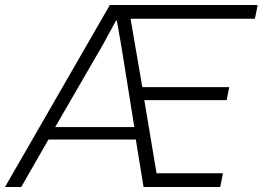

<svg xmlns="http://www.w3.org/2000/svg" viewBox="-46 -749 1052 769"><path d="M394 -729H986L975 -674H477L524 -400H872L862 -348H532L581 -55H847L836 0H529L498 -190H148L39 0H-26ZM492 -240 440 -564 422 -667H419L365 -568L175 -240Z"/></svg>

Font: Mona Sans Light
Style: Italic
Weight: 300
Italic angle: -11.7°
Designer: Deni Anggara
Foundry: GitHub
Version: Version 2.000